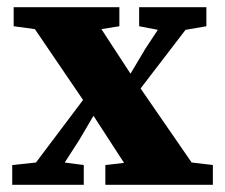

<svg xmlns="http://www.w3.org/2000/svg" viewBox="-20 -514 626 534"><path d="M367 -441V-494H554V-441L496 -431L371 -268L513 -62L572 -55V0H273V-55L325 -61L240 -192L200 -124L160 -62L213 -55V0H14V-55L80 -62L211 -236L77 -433L18 -441V-494H312V-441L262 -433L343 -309L384 -378L419 -431Z"/></svg>

Font: Source Serif 4 SmText
Style: Bold
Weight: 700
Designer: Frank Grießhammer
Foundry: Adobe
Version: Version 4.005;hotconv 1.1.0;makeotfexe 2.6.0